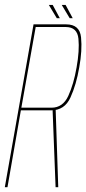

<svg xmlns="http://www.w3.org/2000/svg" viewBox="-41 -776 358 796"><path d="M-21 0H-10L45.5 -318.5H171Q227 -318.5 251.2 -372Q275.5 -425.5 287.5 -496.5Q300.5 -567.5 295 -621.2Q289.5 -675 233.5 -675H98ZM189.5 0H200.5L189.5 -330L177 -322ZM47.5 -329.5 107 -664H231.5Q279.5 -664 284.2 -615.2Q289 -566.5 276.5 -496.5Q264.5 -427 242 -378.2Q219.5 -329.5 172.5 -329.5ZM248 -700.5H260.5L231 -755.5H215ZM194.5 -700.5H207L177.5 -755.5H161.5Z"/></svg>

Font: Anybody Thin Condensed
Style: Italic
Weight: 100
Width: 3
Italic angle: -10°
Version: Version 1.113;gftools[0.9.25]